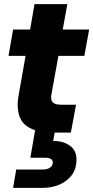

<svg xmlns="http://www.w3.org/2000/svg" viewBox="-20 -638 449 924"><path d="M227 0Q154 0 109.5 -30.5Q65 -61 65 -136Q65 -149 67 -161.5Q69 -174 71 -187L103 -369H21L43 -496H125L146 -618H304L282 -496H409L386 -369H261L228 -186Q227 -182 226.5 -178Q226 -174 226 -169Q226 -151 237.5 -142.5Q249 -134 276 -134H346L321 0ZM43 266 58 178H184Q207 178 220.5 169Q234 160 234 144Q234 121 195 121H126L150 -17H246L236 41Q280 39 314 61.5Q348 84 348 130Q348 176 324 206.5Q300 237 263.5 251.5Q227 266 189 266Z"/></svg>

Font: Rethink Sans ExtraBold
Style: Italic
Weight: 800
Italic angle: -10°
Designer: The Rethink Sans project authors (Hans Thiessen). DM Sans designed by Colophon Foundry.
Foundry: Rethink Communications LLC
Version: Version 1.001